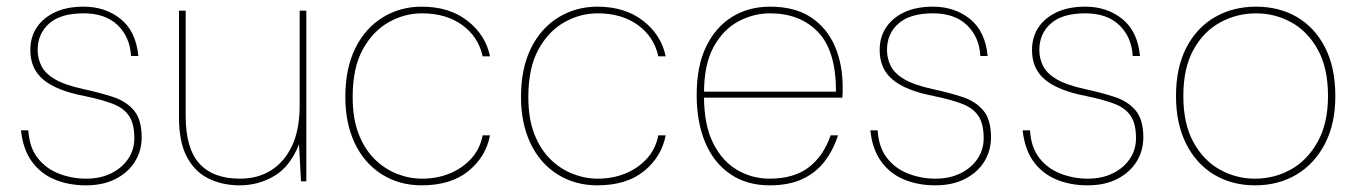

<svg xmlns="http://www.w3.org/2000/svg" viewBox="-20 -544 4073 576"><path d="M238 12Q186 12 144 -5.5Q102 -23 75.5 -59.5Q49 -96 43 -153H65Q68 -102 93 -70Q118 -38 157 -23Q196 -8 238 -8Q281 -8 313.5 -24Q346 -40 364.5 -67.5Q383 -95 383 -129Q383 -173 367 -196.5Q351 -220 318.5 -232.5Q286 -245 233 -256Q191 -264 160 -276.5Q129 -289 109.5 -305.5Q90 -322 80.5 -344Q71 -366 71 -394Q71 -433 90.5 -462Q110 -491 145.5 -507.5Q181 -524 231 -524Q296 -524 342 -487Q388 -450 395 -376H373Q370 -433 333 -468.5Q296 -504 231 -504Q162 -504 127.5 -473.5Q93 -443 93 -394Q93 -369 104 -346.5Q115 -324 144.5 -306.5Q174 -289 229 -277Q280 -266 319.5 -253Q359 -240 382 -212.5Q405 -185 405 -132Q405 -92 385 -59.5Q365 -27 327.5 -7.5Q290 12 238 12Z M699 12Q647 12 605.5 -8.5Q564 -29 540.5 -73.5Q517 -118 517 -191V-512H537V-196Q537 -99 578 -53.5Q619 -8 700 -8Q754 -8 794 -33.5Q834 -59 856.5 -107.5Q879 -156 879 -228V-512H899V0H883L877 -111Q851 -45 803.5 -16.5Q756 12 699 12Z M1245 12Q1178 12 1125.5 -21Q1073 -54 1044.5 -114Q1016 -174 1016 -253Q1016 -339 1046 -399.5Q1076 -460 1128.5 -492Q1181 -524 1245 -524Q1328 -524 1382.5 -481.5Q1437 -439 1450 -375H1428Q1415 -434 1366.5 -469Q1318 -504 1246 -504Q1193 -504 1145.5 -477Q1098 -450 1068 -395Q1038 -340 1038 -253Q1038 -188 1056 -142Q1074 -96 1104 -66.5Q1134 -37 1171 -22.5Q1208 -8 1246 -8Q1291 -8 1329 -23.5Q1367 -39 1393.5 -68Q1420 -97 1428 -138H1450Q1438 -74 1385.5 -31Q1333 12 1245 12Z M1772 12Q1705 12 1652.5 -21Q1600 -54 1571.5 -114Q1543 -174 1543 -253Q1543 -339 1573 -399.5Q1603 -460 1655.5 -492Q1708 -524 1772 -524Q1855 -524 1909.5 -481.5Q1964 -439 1977 -375H1955Q1942 -434 1893.5 -469Q1845 -504 1773 -504Q1720 -504 1672.5 -477Q1625 -450 1595 -395Q1565 -340 1565 -253Q1565 -188 1583 -142Q1601 -96 1631 -66.5Q1661 -37 1698 -22.5Q1735 -8 1773 -8Q1818 -8 1856 -23.5Q1894 -39 1920.5 -68Q1947 -97 1955 -138H1977Q1965 -74 1912.5 -31Q1860 12 1772 12Z M2289 12Q2220 12 2170.5 -22Q2121 -56 2095.5 -117Q2070 -178 2070 -259Q2070 -346 2098.5 -404.5Q2127 -463 2176.5 -493.5Q2226 -524 2290 -524Q2365 -524 2413 -492Q2461 -460 2484.5 -405.5Q2508 -351 2508 -283Q2508 -274 2508 -267.5Q2508 -261 2507 -251H2081V-269H2488Q2488 -392 2434 -448Q2380 -504 2290 -504Q2241 -504 2195.5 -480Q2150 -456 2121 -403.5Q2092 -351 2092 -264V-255Q2092 -170 2119 -115.5Q2146 -61 2191 -34.5Q2236 -8 2289 -8Q2361 -8 2405.5 -41.5Q2450 -75 2472 -138H2494Q2480 -94 2454 -60Q2428 -26 2387.5 -7Q2347 12 2289 12Z M2786 12Q2734 12 2692 -5.5Q2650 -23 2623.5 -59.5Q2597 -96 2591 -153H2613Q2616 -102 2641 -70Q2666 -38 2705 -23Q2744 -8 2786 -8Q2829 -8 2861.5 -24Q2894 -40 2912.5 -67.5Q2931 -95 2931 -129Q2931 -173 2915 -196.5Q2899 -220 2866.5 -232.5Q2834 -245 2781 -256Q2739 -264 2708 -276.5Q2677 -289 2657.5 -305.5Q2638 -322 2628.5 -344Q2619 -366 2619 -394Q2619 -433 2638.5 -462Q2658 -491 2693.5 -507.5Q2729 -524 2779 -524Q2844 -524 2890 -487Q2936 -450 2943 -376H2921Q2918 -433 2881 -468.5Q2844 -504 2779 -504Q2710 -504 2675.5 -473.5Q2641 -443 2641 -394Q2641 -369 2652 -346.5Q2663 -324 2692.5 -306.5Q2722 -289 2777 -277Q2828 -266 2867.5 -253Q2907 -240 2930 -212.5Q2953 -185 2953 -132Q2953 -92 2933 -59.5Q2913 -27 2875.5 -7.5Q2838 12 2786 12Z M3243 12Q3191 12 3149 -5.5Q3107 -23 3080.5 -59.5Q3054 -96 3048 -153H3070Q3073 -102 3098 -70Q3123 -38 3162 -23Q3201 -8 3243 -8Q3286 -8 3318.5 -24Q3351 -40 3369.5 -67.5Q3388 -95 3388 -129Q3388 -173 3372 -196.5Q3356 -220 3323.5 -232.5Q3291 -245 3238 -256Q3196 -264 3165 -276.5Q3134 -289 3114.5 -305.5Q3095 -322 3085.5 -344Q3076 -366 3076 -394Q3076 -433 3095.5 -462Q3115 -491 3150.5 -507.5Q3186 -524 3236 -524Q3301 -524 3347 -487Q3393 -450 3400 -376H3378Q3375 -433 3338 -468.5Q3301 -504 3236 -504Q3167 -504 3132.5 -473.5Q3098 -443 3098 -394Q3098 -369 3109 -346.5Q3120 -324 3149.5 -306.5Q3179 -289 3234 -277Q3285 -266 3324.5 -253Q3364 -240 3387 -212.5Q3410 -185 3410 -132Q3410 -92 3390 -59.5Q3370 -27 3332.5 -7.5Q3295 12 3243 12Z M3745 12Q3676 12 3622.5 -20Q3569 -52 3538.5 -112.5Q3508 -173 3508 -256Q3508 -341 3539 -401Q3570 -461 3624.5 -492.5Q3679 -524 3748 -524Q3818 -524 3871.5 -492.5Q3925 -461 3955.5 -401Q3986 -341 3986 -256Q3986 -172 3954.5 -112Q3923 -52 3869 -20Q3815 12 3745 12ZM3745 -8Q3803 -8 3852.5 -35.5Q3902 -63 3933 -118.5Q3964 -174 3964 -256Q3964 -340 3933.5 -395Q3903 -450 3854 -477Q3805 -504 3748 -504Q3691 -504 3641 -477Q3591 -450 3560.5 -395Q3530 -340 3530 -256Q3530 -173 3560 -118Q3590 -63 3639 -35.5Q3688 -8 3745 -8Z"/></svg>

Font: DM Sans 12pt Thin
Style: Regular
Weight: 250
Version: Version 4.004;gftools[0.9.30]